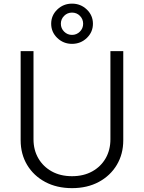

<svg xmlns="http://www.w3.org/2000/svg" viewBox="-20 -1003 776 1035"><path d="M368.2 11.2Q286.1 11.2 223.6 -22.2Q161.1 -55.7 126.2 -114Q91.3 -172.4 91.3 -247.1V-727.5H160.6V-252Q160.6 -194.8 186.5 -149.9Q212.4 -105 259 -79.1Q305.7 -53.2 368.2 -53.2Q430.7 -53.2 477.3 -79.1Q523.9 -105 549.6 -149.9Q575.2 -194.8 575.2 -252V-727.5H644.5V-247.1Q644.5 -172.4 609.6 -114Q574.7 -55.7 512.5 -22.2Q450.2 11.2 368.2 11.2ZM368.2 -766.6Q321.8 -766.6 288.8 -798.3Q255.9 -830.1 255.9 -875Q255.9 -919.9 288.8 -951.7Q321.8 -983.4 368.2 -983.4Q415 -983.4 448 -951.7Q481 -919.9 481 -875Q481 -830.1 448 -798.3Q415 -766.6 368.2 -766.6ZM368.2 -814.9Q393.1 -814.9 410.6 -832.5Q428.2 -850.1 428.2 -875Q428.2 -899.9 410.9 -917.5Q393.6 -935.1 368.2 -935.1Q343.3 -935.1 325.7 -917.5Q308.1 -899.9 308.1 -875Q308.1 -850.1 325.7 -832.5Q343.3 -814.9 368.2 -814.9Z"/></svg>

Font: Inter Light
Style: Regular
Weight: 300
Designer: Rasmus Andersson
Foundry: rsms
Version: Version 4.000;git-a52131595